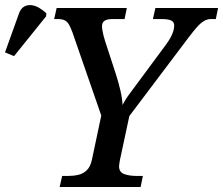

<svg xmlns="http://www.w3.org/2000/svg" viewBox="-137 -746 890 766"><path d="M101 0 111 -44H134Q156 -44 175.5 -48.5Q195 -53 209.5 -67Q224 -81 230 -110L267 -285L152 -617Q145 -636 138.5 -647.5Q132 -659 122 -664.5Q112 -670 92 -670H79L89 -714H369L360 -670H311Q290 -670 280 -663Q270 -656 270 -642Q270 -635 271.5 -625.5Q273 -616 275.5 -606Q278 -596 282 -583L326 -448Q336 -417 343.5 -384.5Q351 -352 352 -327Q362 -348 382 -374.5Q402 -401 429 -438L523 -565Q535 -581 542.5 -594.5Q550 -608 554 -620.5Q558 -633 558 -644Q558 -658 546.5 -664Q535 -670 507 -670H473L483 -714H733L724 -670H705Q690 -670 676.5 -662Q663 -654 648.5 -637.5Q634 -621 615 -596L379 -283L342 -110Q341 -104 339.5 -96Q338 -88 338 -83Q338 -59 358.5 -51.5Q379 -44 410 -44H433L424 0ZM-81 -522 -117 -537 -61 -693Q-54 -712 -41 -719.5Q-28 -727 -12.5 -725.5Q3 -724 18.5 -715Q34 -706 48 -693L47 -681Z"/></svg>

Font: ET Text
Style: Italic
Weight: 470
Italic angle: -12°
Designer: Monotype Design Team
Foundry: Monotype Imaging Inc.
Version: Version 2.009